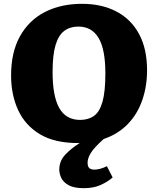

<svg xmlns="http://www.w3.org/2000/svg" viewBox="-20 -734 827 1004"><path d="M418 250Q367 250 339 234.5Q311 219 300.5 196.5Q290 174 290 153Q290 108 321.5 74.5Q353 41 397 14H387Q266 14 189 -32Q112 -78 75 -158Q38 -238 38 -339Q38 -461 84.5 -544.5Q131 -628 214.5 -671Q298 -714 409 -714Q511 -714 587.5 -674.5Q664 -635 706.5 -557.5Q749 -480 749 -366Q749 -283 724 -210.5Q699 -138 648.5 -85.5Q598 -33 522 -7Q473 37 455.5 65Q438 93 438 117Q438 137 447 145Q456 153 474 153Q486 153 502.5 149Q519 145 539 135L569 194Q544 216 507 233Q470 250 418 250ZM399 -107Q442 -107 471.5 -128Q501 -149 516 -202Q531 -255 531 -350Q531 -476 495.5 -535.5Q460 -595 390 -595Q346 -595 316 -572.5Q286 -550 270.5 -498.5Q255 -447 255 -357Q255 -231 290 -169Q325 -107 399 -107Z"/></svg>

Font: Literata 12pt ExtraBold
Style: Regular
Weight: 800
Designer: Latin by Veronika Burian and Jose Scaglione. Greek by Irene Vlachou. Cyrillic by Vera Evstafieva.
Foundry: TypeTogether
Version: Version 3.002